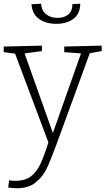

<svg xmlns="http://www.w3.org/2000/svg" viewBox="-26 -773 566 1031"><path d="M520 -528V-499L456 -487L277 3Q245 90 224 133.5Q203 177 164.5 207.5Q126 238 64 238Q54 238 18 234L23 195Q43 198 58 198Q107 198 138 175.5Q169 153 189.5 110.5Q210 68 234 -8L55 -485L-6 -493V-523L199 -528V-499L106 -486L258 -59L409 -486L319 -493V-523ZM143 -750 195 -753Q197 -716 221.5 -696.5Q246 -677 283 -677Q319 -677 341 -695.5Q363 -714 363 -751L405 -753Q404 -699 368.5 -672Q333 -645 276 -645Q221 -645 184 -671Q147 -697 143 -750Z"/></svg>

Font: Bitter Pro Light
Style: Regular
Weight: 300
Designer: Sol Matas, and Bitter project Authors
Foundry: Sol Matas
Version: Version 1.010